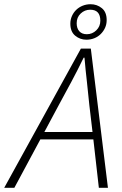

<svg xmlns="http://www.w3.org/2000/svg" viewBox="-68 -889 576 909"><path d="M341 -701Q311 -701 288 -720Q265 -739 265 -777Q265 -796 272.5 -813Q280 -830 293 -842.5Q306 -855 323.5 -862Q341 -869 361 -869Q391 -869 414 -850.5Q437 -832 437 -794Q437 -774 429.5 -757.5Q422 -741 409 -728Q396 -715 378.5 -708Q361 -701 341 -701ZM343 -727Q369 -727 388 -745.5Q407 -764 407 -791Q407 -843 359 -843Q333 -843 314 -825Q295 -807 295 -779Q295 -755 307.5 -741Q320 -727 343 -727ZM210 -391 142 -264H370L355 -391Q350 -446 343.5 -501.5Q337 -557 332 -616H328Q299 -556 270 -502Q241 -448 210 -391ZM-48 0 315 -659H362L443 0H400L374 -229H123L0 0Z"/></svg>

Font: TypoPRO Source Sans Pro
Style: Italic
Weight: 300
Italic angle: -11°
Designer: Paul D. Hunt
Foundry: Adobe Systems Incorporated
Version: Version 1.075;PS 2.000;hotconv 1.0.86;makeotf.lib2.5.63406